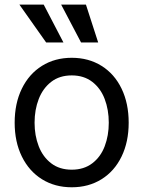

<svg xmlns="http://www.w3.org/2000/svg" viewBox="-20 -782 607 813"><path d="M42.1 -262.4Q42.1 -344.3 72.5 -406.6Q102.9 -468.9 157.6 -503.1Q212.4 -537.3 283.8 -537.3Q355.3 -537.3 410 -503.1Q464.8 -468.9 494.8 -406.6Q524.9 -344.3 524.9 -262.4Q524.9 -181.3 494.8 -119.3Q464.8 -57.3 410 -23.1Q355.3 11 283.8 11Q212.4 11 157.6 -23.1Q102.9 -57.3 72.5 -119.3Q42.1 -181.3 42.1 -262.4ZM440.6 -262.4Q440.6 -317.3 423.3 -362.7Q406.1 -408.1 370.7 -435.4Q335.3 -462.7 283.8 -462.7Q232 -462.7 196.8 -435.4Q161.6 -408.1 144 -362.7Q126.4 -317.3 126.4 -262.4Q126.4 -207.9 144 -162.6Q161.6 -117.4 196.8 -90.5Q232 -63.5 283.8 -63.5Q335.3 -63.5 370.7 -90.5Q406.1 -117.4 423.3 -162.6Q440.6 -207.9 440.6 -262.4ZM62.2 -762.4H165.1L248.6 -602.2H175.4ZM239 -762.4H343.9L395.7 -602.2H323.2Z"/></svg>

Font: Pretendard Variable
Style: Regular
Weight: 400
Designer: Base glyphs from Inter by Rasmus Andersson; Hangul glyphs from Noto Sans CJK(Source Han Sans) by Jang Soo-young and Kang
Foundry: Kil Hyung-jin
Version: Version 1.100;FEAKit 1.0